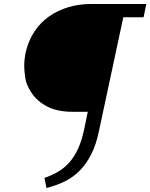

<svg xmlns="http://www.w3.org/2000/svg" viewBox="-20 -720 757 967"><path d="M204 176Q244 162 275.5 143Q307 124 331.5 95.5Q356 67 374 27Q392 -13 404 -69L422 -157H344Q271 -157 220 -182.5Q169 -208 140.5 -250Q112 -292 107 -329Q102 -366 102 -387Q102 -422 110 -459Q124 -517 154 -562Q184 -607 227.5 -637.5Q271 -668 325 -684Q379 -700 441 -700H717L703 -633H601L479 -63Q465 6 440.5 55Q416 104 383 138Q350 172 307.5 193Q265 214 214 227Z"/></svg>

Font: Isabella Sans
Style: Italic
Weight: 400
Italic angle: -12°
Designer: Christian Thalmann (Catharsis Fonts), Cristiano Sobral
Foundry: The Isabella Sans Project Authors
Version: Version 2.026; ttfautohint (v1.8.4.7-5d5b-dirty)